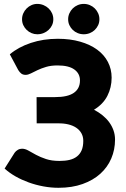

<svg xmlns="http://www.w3.org/2000/svg" viewBox="-20 -930 627 958"><path d="M29 -659Q71.5 -695 133.8 -715.8Q196 -736.5 268.5 -736.5Q330 -736.5 379.8 -722.2Q429.5 -708 464.5 -682.5Q499.5 -657 518.2 -621.2Q537 -585.5 537 -542.5Q537 -493.5 515.8 -451.8Q494.5 -410 449 -382.5Q472 -370.5 491.5 -354.8Q511 -339 524.8 -320.2Q538.5 -301.5 546.2 -279.8Q554 -258 554 -233.5Q554 -183 535.2 -139.2Q516.5 -95.5 480.5 -63Q444.5 -30.5 392 -11.8Q339.5 7 272 7Q234.5 7 196.5 0Q158.5 -7 123.2 -19.8Q88 -32.5 57.2 -50Q26.5 -67.5 3 -89L53 -168Q59 -176.5 68.8 -182.2Q78.5 -188 90 -188Q105.5 -188 122 -178.5Q138.5 -169 159.8 -157.5Q181 -146 209.5 -136.5Q238 -127 277 -127Q305 -127 327 -132.2Q349 -137.5 364.2 -149.5Q379.5 -161.5 387.5 -180.5Q395.5 -199.5 395.5 -227Q395.5 -248.5 386.2 -265Q377 -281.5 360.2 -292.8Q343.5 -304 320.2 -309.5Q297 -315 269 -314.5H163L162.5 -445.5H255Q318 -445.5 348.5 -466.8Q379 -488 379 -528.5Q379 -563 351 -583.2Q323 -603.5 267 -603.5Q234.5 -603.5 210.2 -596.2Q186 -589 167.2 -580Q148.5 -571 134.2 -563.8Q120 -556.5 108 -556.5Q95 -556.5 86.8 -562.5Q78.5 -568.5 71 -580.5ZM246 -834Q246 -818 239.8 -804.5Q233.5 -791 222.5 -780.8Q211.5 -770.5 197 -764.8Q182.5 -759 166 -759Q151 -759 137.2 -764.8Q123.5 -770.5 113 -780.8Q102.5 -791 96.2 -804.5Q90 -818 90 -834Q90 -849.5 96.2 -863.5Q102.5 -877.5 113 -888Q123.5 -898.5 137.2 -904.5Q151 -910.5 166 -910.5Q182.5 -910.5 197 -904.5Q211.5 -898.5 222.5 -888Q233.5 -877.5 239.8 -863.5Q246 -849.5 246 -834ZM476 -834Q476 -818 469.8 -804.5Q463.5 -791 453 -780.8Q442.5 -770.5 428.2 -764.8Q414 -759 398 -759Q382 -759 367.8 -764.8Q353.5 -770.5 343 -780.8Q332.5 -791 326.2 -804.5Q320 -818 320 -834Q320 -849.5 326.2 -863.5Q332.5 -877.5 343 -888Q353.5 -898.5 367.8 -904.5Q382 -910.5 398 -910.5Q414 -910.5 428.2 -904.5Q442.5 -898.5 453 -888Q463.5 -877.5 469.8 -863.5Q476 -849.5 476 -834Z"/></svg>

Font: Lato 2
Style: Regular
Weight: 900
Designer: Lukasz Dziedzic with Adam Twardoch and Botio Nikoltchev
Foundry: tyPoland Lukasz Dziedzic
Version: Version 2.015; 2015-08-06; http://www.latofonts.com/